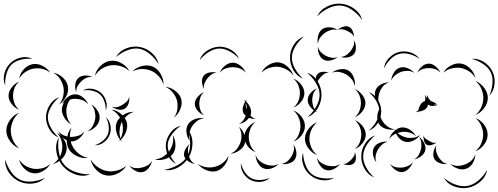

<svg xmlns="http://www.w3.org/2000/svg" viewBox="-43 -896 2679 1032"><path d="M580 -589Q598 -621 634 -635.5Q670 -650 706 -644Q742 -638 772 -612.5Q802 -587 809 -551Q790 -583 762 -606Q734 -629 705 -634Q676 -639 642 -626Q608 -613 580 -589ZM-15 -437Q-28 -467 -19.5 -500.5Q-11 -534 12 -556Q35 -579 69 -586.5Q103 -594 132 -580Q100 -583 68.5 -575Q37 -567 19 -549Q1 -531 -8 -500Q-17 -469 -15 -437ZM467 -489Q473 -518 497 -541.5Q521 -565 551 -569Q580 -573 609.5 -556.5Q639 -540 652 -514Q630 -534 603.5 -541Q577 -548 554 -545Q530 -542 506.5 -528Q483 -514 467 -489ZM60 -473Q64 -500 84.5 -523Q105 -546 132 -551Q158 -556 185.5 -542Q213 -528 227 -505Q206 -522 181.5 -526.5Q157 -531 136 -527Q115 -523 94 -509.5Q73 -496 60 -473ZM668 -512Q688 -533 720 -541Q752 -549 778 -538Q804 -527 820.5 -498.5Q837 -470 836 -441Q827 -469 808.5 -488Q790 -507 769 -516Q747 -525 720.5 -525Q694 -525 668 -512ZM243 -505Q270 -501 293.5 -480Q317 -459 322 -432Q327 -405 312.5 -377Q298 -349 275 -335Q292 -356 297 -381Q302 -406 298 -427Q294 -449 280.5 -470.5Q267 -492 243 -505ZM367 -401Q359 -418 361.5 -440.5Q364 -463 377 -476Q391 -489 413.5 -490Q436 -491 453 -482Q434 -484 419 -476.5Q404 -469 394 -459Q383 -448 374.5 -434Q366 -420 367 -401ZM60 -306Q38 -314 20.5 -336Q3 -358 3 -381Q3 -405 20.5 -427Q38 -449 60 -457Q42 -442 34.5 -421.5Q27 -401 27 -381Q27 -362 34.5 -341.5Q42 -321 60 -306ZM846 -429Q873 -427 898 -408.5Q923 -390 931 -364Q938 -338 926 -309Q914 -280 892 -264Q908 -286 910.5 -311Q913 -336 908 -357Q902 -378 886.5 -398Q871 -418 846 -429ZM402 -410Q425 -423 452.5 -418.5Q480 -414 500 -397Q519 -380 527 -353.5Q535 -327 526 -302Q526 -328 517.5 -352Q509 -376 493 -390Q477 -403 452.5 -408.5Q428 -414 402 -410ZM340 -227Q318 -239 302.5 -264Q287 -289 290 -314Q292 -331 303 -347Q296 -342 291 -335Q299 -356 319 -372.5Q339 -389 361 -389Q383 -389 403 -372.5Q423 -356 431 -335Q417 -352 398 -358.5Q379 -365 361 -365Q347 -365 334 -361Q325 -350 320.5 -337Q316 -324 314 -311Q312 -291 317.5 -268.5Q323 -246 340 -227ZM651 -376Q654 -359 647.5 -339Q641 -319 626 -311Q611 -303 591 -307.5Q571 -312 558 -323Q574 -317 588.5 -321Q603 -325 614 -332Q626 -339 637 -349Q648 -359 651 -376ZM273 -157Q241 -169 222.5 -201Q204 -233 204 -267Q205 -301 224.5 -332Q244 -363 276 -374Q250 -353 232.5 -323.5Q215 -294 214 -267Q214 -239 230.5 -209.5Q247 -180 273 -157ZM447 -335Q467 -324 481.5 -301Q496 -278 492 -255Q489 -232 469.5 -213.5Q450 -195 427 -190Q447 -202 456.5 -221Q466 -240 469 -258Q471 -276 466.5 -297Q462 -318 447 -335ZM612 -135Q608 -139 604 -144Q600 -140 596 -137Q599 -142 602 -146Q587 -165 581.5 -191Q576 -217 585 -239Q590 -252 602 -264Q594 -277 582.5 -288Q571 -299 556 -307Q590 -303 616 -276Q645 -296 676 -295Q661 -290 649 -281.5Q637 -273 627 -262Q636 -250 639 -237Q644 -213 634.5 -188Q625 -163 607 -146Q609 -141 612 -135ZM60 -99Q32 -109 11.5 -136.5Q-9 -164 -9 -194Q-9 -224 11.5 -252Q32 -280 60 -290Q37 -271 26 -244.5Q15 -218 15 -194Q15 -170 26 -144Q37 -118 60 -99ZM526 -266Q545 -249 550.5 -222Q556 -195 546 -171Q537 -147 514.5 -130.5Q492 -114 466 -115Q490 -123 509.5 -139Q529 -155 537 -175Q544 -194 541 -219Q538 -244 526 -266ZM607 -230Q601 -213 599.5 -192.5Q598 -172 605 -152Q615 -171 617 -192Q619 -213 615 -231Q614 -236 612 -241Q610 -235 607 -230ZM263 -182Q275 -176 286 -165Q276 -177 271 -190Q281 -178 293.5 -171.5Q306 -165 319 -162Q324 -191 341 -210Q332 -186 333 -160Q337 -160 341 -160Q359 -160 378 -166.5Q397 -173 411 -190Q403 -169 383 -152.5Q363 -136 341 -136H337Q340 -121 348 -108Q359 -87 380.5 -70Q402 -53 430 -47Q401 -43 370.5 -57Q340 -71 326 -96Q316 -116 316 -142Q303 -148 291 -159Q304 -145 310.5 -127Q317 -109 315 -91Q313 -76 305 -62Q297 -48 285 -38Q292 -22 302 -11Q323 14 362 28Q401 42 442 41Q403 56 362 41.5Q321 27 294 -4Q284 -16 276 -31Q260 -19 243 -15Q259 -26 271 -42Q259 -70 258.5 -100.5Q258 -131 273 -157Q264 -102 279 -54Q289 -73 291 -94Q294 -115 287.5 -139Q281 -163 263 -182ZM965 -201Q991 -171 991.5 -128.5Q992 -86 972 -52Q953 -18 916 3Q879 24 840 17Q879 10 913.5 -9.5Q948 -29 964 -57Q979 -84 979 -124Q979 -164 965 -201ZM885 -171Q899 -149 900 -119.5Q901 -90 886 -69Q870 -48 841.5 -40Q813 -32 788 -39Q814 -41 834 -54Q854 -67 866 -83Q879 -100 885 -123Q891 -146 885 -171ZM636 -5Q621 21 589.5 36.5Q558 52 528 47Q498 42 474 16.5Q450 -9 444 -39Q460 -13 484 3Q508 19 532 23Q556 28 584.5 21Q613 14 636 -5ZM199 60Q173 86 133.5 90.5Q94 95 60 79Q27 64 4.5 31Q-18 -2 -15 -39Q-5 -3 16.5 27.5Q38 58 65 70Q92 83 129 79.5Q166 76 199 60ZM227 -15Q215 8 188 23.5Q161 39 135 35Q108 31 86.5 9Q65 -13 60 -39Q74 -16 95.5 -4Q117 8 138 11Q159 14 183 8.5Q207 3 227 -15ZM774 -32Q771 -13 757 6Q743 25 723 29Q704 33 683.5 21.5Q663 10 652 -6Q668 6 685.5 7.5Q703 9 718 5Q734 2 749.5 -6.5Q765 -15 774 -32Z M1030 -572Q1040 -604 1070 -623.5Q1100 -643 1134 -645Q1167 -646 1198 -628.5Q1229 -611 1242 -580Q1220 -605 1190.5 -620.5Q1161 -636 1134 -635Q1107 -634 1079 -616.5Q1051 -599 1030 -572ZM1362 -505Q1374 -530 1400.5 -546.5Q1427 -563 1454 -561Q1481 -558 1504 -536.5Q1527 -515 1534 -489Q1519 -511 1496 -523Q1473 -535 1452 -537Q1430 -539 1405.5 -531.5Q1381 -524 1362 -505ZM1138 -505Q1146 -526 1166 -542.5Q1186 -559 1208 -559Q1230 -559 1250 -542.5Q1270 -526 1278 -505Q1264 -522 1245 -528.5Q1226 -535 1208 -535Q1190 -535 1171 -528.5Q1152 -522 1138 -505ZM1054 -417Q1045 -432 1043 -453.5Q1041 -475 1052 -489Q1063 -503 1084 -506.5Q1105 -510 1122 -505Q1104 -504 1092 -494.5Q1080 -485 1071 -474Q1063 -463 1056.5 -448.5Q1050 -434 1054 -417ZM1608 -505Q1644 -493 1664.5 -458.5Q1685 -424 1685 -386Q1685 -348 1664.5 -313.5Q1644 -279 1609 -266Q1638 -290 1656.5 -323Q1675 -356 1675 -386Q1675 -416 1656 -448.5Q1637 -481 1608 -505ZM1534 -473Q1557 -465 1575 -442.5Q1593 -420 1593 -395Q1593 -371 1575 -348.5Q1557 -326 1534 -318Q1553 -333 1561 -354.5Q1569 -376 1569 -395Q1569 -415 1561 -436Q1553 -457 1534 -473ZM1054 -276Q1035 -283 1019.5 -301Q1004 -319 1004 -339Q1004 -358 1020 -376Q1036 -394 1054 -401Q1039 -388 1033.5 -371Q1028 -354 1028 -339Q1028 -323 1033.5 -306Q1039 -289 1054 -276ZM1331 -257Q1314 -255 1296 -263Q1275 -235 1242 -230Q1256 -238 1264.5 -249.5Q1273 -261 1278 -274Q1269 -281 1265 -289Q1259 -302 1262.5 -319Q1266 -336 1275 -349Q1272 -355 1268 -360Q1273 -357 1277 -353Q1280 -357 1284 -360Q1281 -355 1280 -350Q1293 -338 1301 -320Q1309 -302 1306 -285Q1305 -280 1303 -275Q1315 -261 1331 -257ZM1278 -341Q1277 -333 1279 -324Q1281 -315 1284 -307Q1285 -325 1278 -341ZM1534 -302Q1559 -293 1577.5 -269Q1596 -245 1596 -218Q1596 -192 1577.5 -168Q1559 -144 1534 -135Q1554 -151 1563 -174Q1572 -197 1572 -218Q1572 -239 1563 -262Q1554 -285 1534 -302ZM977 -138Q963 -156 959.5 -182.5Q956 -209 968 -228Q980 -247 1005.5 -256Q1031 -265 1053 -260Q1030 -257 1014 -244Q998 -231 988 -215Q979 -200 974.5 -180Q970 -160 977 -138ZM1241 -214Q1262 -198 1271 -170Q1275 -193 1292 -213Q1309 -233 1331 -241Q1311 -225 1302.5 -202.5Q1294 -180 1294 -160Q1294 -139 1302.5 -117Q1311 -95 1331 -79Q1291 -93 1275 -135Q1274 -130 1273 -125Q1266 -103 1243 -87Q1220 -71 1196 -70Q1218 -79 1231 -96.5Q1244 -114 1250 -132Q1256 -150 1254.5 -172Q1253 -194 1241 -214ZM903 -15Q874 -30 859.5 -61.5Q845 -93 849 -126Q854 -158 875.5 -185.5Q897 -213 929 -220Q902 -202 882.5 -176Q863 -150 859 -124Q856 -99 868.5 -69Q881 -39 903 -15ZM1005 -15Q988 -17 970 -28.5Q952 -40 947 -57Q943 -74 953 -93Q963 -112 977 -122Q967 -108 967 -92.5Q967 -77 970 -63Q974 -50 981.5 -36.5Q989 -23 1005 -15ZM1534 -119Q1546 -104 1549.5 -81Q1553 -58 1543 -41Q1533 -25 1511 -18Q1489 -11 1470 -15Q1489 -18 1502 -29.5Q1515 -41 1523 -54Q1531 -67 1535.5 -83.5Q1540 -100 1534 -119ZM1454 -15Q1441 1 1417 9Q1393 17 1374 9Q1355 2 1343 -20Q1331 -42 1331 -63Q1338 -43 1352.5 -31Q1367 -19 1383 -13Q1398 -7 1417 -6Q1436 -5 1454 -15ZM1185 -59Q1183 -32 1164 -7.5Q1145 17 1119 24Q1093 30 1064.5 18Q1036 6 1021 -15Q1043 0 1067.5 3Q1092 6 1113 0Q1134 -5 1154 -20Q1174 -35 1185 -59ZM1407 60Q1387 79 1357.5 81.5Q1328 84 1303 71Q1279 59 1264 33.5Q1249 8 1252 -19Q1258 7 1273 29.5Q1288 52 1308 62Q1327 72 1354 71.5Q1381 71 1407 60Z M1662 -808Q1678 -843 1714.5 -861Q1751 -879 1789 -876Q1828 -873 1861 -849Q1894 -825 1904 -788Q1882 -820 1850.5 -842Q1819 -864 1789 -866Q1758 -869 1723.5 -852.5Q1689 -836 1662 -808ZM1772 -735Q1783 -746 1801 -752Q1819 -758 1832 -752Q1846 -746 1853 -728.5Q1860 -711 1859 -696Q1855 -710 1844 -717.5Q1833 -725 1823 -730Q1812 -735 1799 -738Q1786 -741 1772 -735ZM1666 -661Q1661 -680 1667 -704Q1673 -728 1690 -740Q1707 -751 1731.5 -749Q1756 -747 1772 -735Q1753 -740 1735 -734.5Q1717 -729 1704 -720Q1690 -710 1679 -695.5Q1668 -681 1666 -661ZM1586 -473Q1553 -486 1534 -519Q1515 -552 1516 -588Q1516 -624 1536.5 -656Q1557 -688 1591 -700Q1563 -677 1544.5 -646.5Q1526 -616 1526 -588Q1525 -559 1542 -528Q1559 -497 1586 -473ZM1859 -680Q1869 -665 1870 -643Q1871 -621 1860 -606Q1849 -592 1827 -588Q1805 -584 1788 -590Q1806 -591 1819 -600.5Q1832 -610 1841 -621Q1850 -633 1856.5 -647.5Q1863 -662 1859 -680ZM1772 -590Q1758 -577 1736 -571.5Q1714 -566 1697 -575Q1680 -584 1672 -605Q1664 -626 1666 -645Q1670 -627 1682.5 -615Q1695 -603 1708 -596Q1722 -589 1738.5 -586Q1755 -583 1772 -590ZM1741 -505Q1758 -519 1784 -523.5Q1810 -528 1830 -517Q1849 -505 1858.5 -480Q1868 -455 1864 -433Q1860 -455 1846.5 -471Q1833 -487 1818 -496Q1802 -505 1782 -509Q1762 -513 1741 -505ZM1661 -437Q1654 -450 1654 -469Q1654 -488 1664 -498Q1674 -509 1692.5 -510Q1711 -511 1725 -505Q1710 -506 1699.5 -498.5Q1689 -491 1681 -482Q1673 -473 1666 -462.5Q1659 -452 1661 -437ZM1661 -294Q1642 -301 1626.5 -319.5Q1611 -338 1611 -358Q1611 -378 1626.5 -396Q1642 -414 1661 -421Q1646 -408 1640.5 -391Q1635 -374 1635 -358Q1635 -342 1640.5 -324.5Q1646 -307 1661 -294ZM1864 -417Q1886 -409 1903.5 -387Q1921 -365 1921 -342Q1921 -318 1903.5 -296Q1886 -274 1864 -266Q1882 -281 1889.5 -302Q1897 -323 1897 -342Q1897 -361 1889.5 -381.5Q1882 -402 1864 -417ZM1939 -401Q1970 -390 1988 -360Q2006 -330 2006 -298Q2006 -265 1988 -235Q1970 -205 1939 -194Q1964 -215 1980 -243.5Q1996 -272 1996 -298Q1996 -324 1980 -352Q1964 -380 1939 -401ZM1864 -250Q1887 -242 1905 -219.5Q1923 -197 1923 -172Q1923 -148 1905 -125.5Q1887 -103 1864 -95Q1883 -110 1891 -131.5Q1899 -153 1899 -172Q1899 -192 1891 -213Q1883 -234 1864 -250ZM1661 -63Q1635 -72 1615.5 -97.5Q1596 -123 1596 -150Q1596 -178 1615.5 -203.5Q1635 -229 1661 -238Q1640 -220 1630 -196.5Q1620 -173 1620 -150Q1620 -128 1630 -104.5Q1640 -81 1661 -63ZM1864 -79Q1870 -66 1870 -47.5Q1870 -29 1860 -19Q1850 -9 1831.5 -9Q1813 -9 1800 -15Q1814 -14 1824.5 -21Q1835 -28 1843 -36Q1851 -44 1858 -54.5Q1865 -65 1864 -79ZM1753 60Q1724 77 1688 72.5Q1652 68 1626 46Q1599 25 1587 -9Q1575 -43 1586 -75Q1587 -41 1599 -9.5Q1611 22 1632 39Q1653 56 1686 61Q1719 66 1753 60ZM1784 -15Q1773 2 1751.5 12.5Q1730 23 1710 18Q1691 13 1677 -7Q1663 -27 1661 -47Q1670 -29 1685.5 -19.5Q1701 -10 1716 -6Q1732 -2 1750 -2.5Q1768 -3 1784 -15Z M2021 -528Q2024 -559 2047 -583.5Q2070 -608 2100 -616Q2130 -624 2162 -614.5Q2194 -605 2212 -580Q2186 -598 2156 -605.5Q2126 -613 2102 -606Q2078 -600 2056 -578Q2034 -556 2021 -528ZM2492 -580Q2526 -583 2557.5 -563Q2589 -543 2604 -511Q2619 -480 2615 -443Q2611 -406 2587 -381Q2601 -413 2604 -447.5Q2607 -482 2595 -507Q2583 -532 2554.5 -551.5Q2526 -571 2492 -580ZM2340 -505Q2353 -529 2381 -544Q2409 -559 2436 -554Q2463 -550 2485 -527Q2507 -504 2512 -477Q2498 -501 2476 -514Q2454 -527 2432 -531Q2411 -534 2386 -528.5Q2361 -523 2340 -505ZM2200 -505Q2207 -523 2224.5 -538.5Q2242 -554 2262 -554Q2281 -554 2299 -538.5Q2317 -523 2324 -505Q2311 -520 2294.5 -525Q2278 -530 2262 -530Q2246 -530 2229.5 -525Q2213 -520 2200 -505ZM2060 -463Q2061 -484 2073.5 -505Q2086 -526 2106 -532Q2125 -539 2148 -529.5Q2171 -520 2184 -504Q2166 -515 2147.5 -515Q2129 -515 2113 -510Q2098 -504 2083 -493Q2068 -482 2060 -463ZM2512 -461Q2539 -451 2559 -424.5Q2579 -398 2579 -370Q2579 -341 2559 -314.5Q2539 -288 2512 -278Q2534 -296 2544.5 -321Q2555 -346 2555 -370Q2555 -393 2544.5 -418Q2534 -443 2512 -461ZM1999 -332Q1984 -346 1976 -369.5Q1968 -393 1976 -412Q1984 -431 2005.5 -442.5Q2027 -454 2048 -453Q2028 -447 2016 -432.5Q2004 -418 1998 -403Q1992 -387 1990.5 -368.5Q1989 -350 1999 -332ZM2204 -289Q2204 -293 2205 -296Q2197 -295 2190 -296Q2198 -298 2205 -302Q2208 -318 2216.5 -332.5Q2225 -347 2239 -352L2241 -353Q2243 -361 2243 -369Q2243 -377 2240 -386Q2246 -379 2251 -369Q2252 -379 2256 -386Q2255 -374 2261.5 -366.5Q2268 -359 2273 -353Q2295 -346 2308 -332Q2299 -336 2289 -337Q2298 -331 2308 -332Q2298 -327 2282.5 -326.5Q2267 -326 2258 -334L2257 -333Q2256 -326 2253 -320Q2247 -310 2234 -303.5Q2221 -297 2207 -296Q2206 -293 2204 -289ZM2079 -201Q2058 -196 2033 -203Q2008 -210 1995 -228Q1983 -246 1985 -272Q1987 -298 2000 -316Q1994 -295 1999.5 -275.5Q2005 -256 2015 -242Q2025 -227 2041 -215.5Q2057 -204 2079 -201ZM2512 -262Q2539 -252 2558.5 -226.5Q2578 -201 2578 -172Q2578 -144 2558.5 -118Q2539 -92 2512 -83Q2534 -101 2544 -125.5Q2554 -150 2554 -172Q2554 -195 2544 -219.5Q2534 -244 2512 -262ZM2049 -148Q2056 -175 2080 -195Q2079 -198 2079 -201Q2080 -199 2082 -196Q2098 -209 2115 -211Q2138 -213 2160.5 -198.5Q2183 -184 2193 -163Q2177 -179 2156.5 -184Q2136 -189 2118 -187Q2105 -185 2094 -181Q2104 -172 2116.5 -166Q2129 -160 2141 -157Q2158 -153 2178 -155.5Q2198 -158 2215 -171Q2204 -153 2180.5 -141Q2157 -129 2135 -134Q2120 -137 2106.5 -149.5Q2093 -162 2086 -178Q2075 -174 2065.5 -166.5Q2056 -159 2049 -148ZM2303 -130Q2294 -122 2278 -117Q2262 -112 2251 -118Q2240 -124 2236 -140Q2232 -156 2234 -169Q2236 -156 2245 -150Q2254 -144 2263 -139Q2271 -134 2281 -130Q2291 -126 2303 -130ZM1969 58Q1936 45 1917 12Q1898 -21 1899 -57Q1899 -92 1919.5 -124.5Q1940 -157 1974 -168Q1946 -146 1927.5 -115.5Q1909 -85 1909 -56Q1908 -28 1925 3.5Q1942 35 1969 58ZM2209 -160Q2225 -150 2236 -129Q2247 -108 2243 -89Q2239 -70 2220 -56Q2201 -42 2182 -39Q2199 -48 2207.5 -63.5Q2216 -79 2220 -94Q2223 -109 2221.5 -127Q2220 -145 2209 -160ZM1980 -24Q1967 -39 1962.5 -62.5Q1958 -86 1967 -103Q1977 -121 1999.5 -129Q2022 -137 2041 -134Q2022 -130 2009 -117.5Q1996 -105 1988 -92Q1980 -78 1976.5 -60.5Q1973 -43 1980 -24ZM2362 -15Q2344 -12 2323 -18.5Q2302 -25 2292 -41Q2283 -56 2287 -78Q2291 -100 2303 -114Q2297 -97 2301.5 -81.5Q2306 -66 2313 -53Q2321 -41 2332.5 -29.5Q2344 -18 2362 -15ZM2512 -67Q2512 -44 2499 -21Q2486 2 2465 10Q2444 19 2418.5 10.5Q2393 2 2378 -15Q2398 -4 2418.5 -4.5Q2439 -5 2456 -12Q2473 -18 2489 -31.5Q2505 -45 2512 -67ZM2176 -25Q2170 -6 2154 10.5Q2138 27 2119 29Q2099 30 2080.5 16Q2062 2 2054 -15Q2067 -1 2084 2.5Q2101 6 2117 5Q2132 3 2148 -3Q2164 -9 2176 -25ZM2575 17Q2569 54 2539 80Q2509 106 2473 113Q2436 120 2398.5 106Q2361 92 2343 60Q2371 84 2406 96.5Q2441 109 2471 103Q2500 98 2528.5 74Q2557 50 2575 17Z"/></svg>

Font: Rubik Puddles
Style: Regular
Weight: 400
Designer: Hubert and Fischer, NaN
Foundry: Hubert and Fischer, NaN
Version: Version 2.200